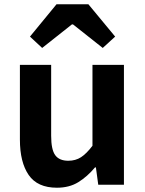

<svg xmlns="http://www.w3.org/2000/svg" viewBox="-20 -863 677 897"><path d="M246 14Q155 14 114 -45.5Q73 -105 73 -211V-560H219V-229Q219 -164 238 -138Q257 -112 299 -112Q333 -112 358.5 -128.5Q384 -145 412 -182V-560H559V0H439L428 -81H424Q388 -38 346 -12Q304 14 246 14ZM120 -692 244 -843H393L518 -692L460 -639L321 -749H316L177 -639Z"/></svg>

Font: Noto Sans TC Thin
Style: Bold
Weight: 700
Version: Version 2.004-H2;hotconv 1.0.118;makeotfexe 2.5.65603